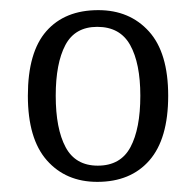

<svg xmlns="http://www.w3.org/2000/svg" viewBox="-20 -739 386 379"><path d="M172 -380Q110 -380 72.5 -422.5Q35 -465 35 -550Q35 -636 71.5 -677.5Q108 -719 174 -719Q236 -719 274 -677Q312 -635 312 -550Q312 -465 275 -422.5Q238 -380 172 -380ZM173 -412Q218 -412 237.5 -448.5Q257 -485 257 -550Q257 -614 237 -650Q217 -686 172 -686Q128 -686 109 -650Q90 -614 90 -550Q90 -485 109.5 -448.5Q129 -412 173 -412Z"/></svg>

Font: Noto Serif Tamil SemiCondensed Light
Style: Regular
Weight: 300
Width: 4
Designer: Indian Type Foundry, Tom Grace, and the Monotype Design Team
Foundry: Monotype Imaging Inc.
Version: Version 2.004; ttfautohint (v1.8.4.7-5d5b)